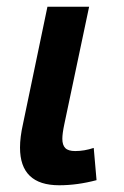

<svg xmlns="http://www.w3.org/2000/svg" viewBox="-20 -532 366 567"><path d="M154.8 15.1Q39.1 15.1 39.1 -96.2Q39.1 -127 47.9 -166L120.1 -512.2H243.2L169.9 -165Q164.1 -137.7 164.1 -122.1Q164.1 -103.5 172.9 -94.7Q181.6 -85.9 202.1 -85.9Q229 -85.9 256.8 -95.2L265.1 0Q208.5 15.1 154.8 15.1Z"/></svg>

Font: Cadman
Style: Bold Italic
Weight: 700
Italic angle: -12°
Designer: Paul James MIller
Foundry: High-Logic / Made with FontCreator
Version: Version 2.114;March 28, 2021;FontCreator 13.0.0.2683 64-bit